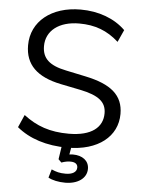

<svg xmlns="http://www.w3.org/2000/svg" viewBox="-59 -746 721 981"><g transform="rotate(5 301.5 -256.0)"><path d="M308.8 8.8C465.7 8.8 563.7 -70.6 563.7 -186.3C563.7 -282.4 501 -334.3 369.6 -361.8L267.6 -383.3C180.4 -401 144.1 -435.3 144.1 -498C144.1 -576.5 209.8 -628.4 313.7 -628.4C395.1 -628.4 457.8 -604.9 516.7 -552L545.1 -614.7C489.2 -669.6 407.8 -700 314.7 -700C165.7 -700 62.7 -617.6 62.7 -495.1C62.7 -396.1 122.5 -337.3 246.1 -311.8L348 -291.2C444.1 -271.6 482.4 -240.2 482.4 -182.4C482.4 -110.8 426.5 -62.7 308.8 -62.7C211.8 -62.7 143.1 -87.3 76.5 -138.2L48 -73.5C111.8 -20.6 200 8.8 308.8 8.8ZM312.7 188.2C377.5 188.2 422.5 155.9 422.5 107.8C422.5 65.7 388.2 41.2 340.2 41.2C326.5 41.2 311.8 44.1 296.1 48L319.6 53.9L332.4 -19.6H282.4L268.6 71.6L284.3 87.3C303.9 80.4 316.7 78.4 330.4 78.4C355.9 78.4 367.6 89.2 367.6 105.9C367.6 129.4 345.1 142.2 310.8 142.2C280.4 142.2 262.7 137.3 238.2 126.5L225.5 169.6C246.1 181.4 278.4 188.2 312.7 188.2Z"/></g></svg>

Font: LL Pando Sans
Style: Regular
Weight: 400
Designer: Joshua Smith
Foundry: Joshua Smith
Version: Version 1.000;Glyphs 3.2.1 (3258)